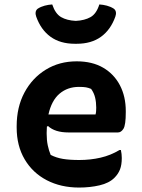

<svg xmlns="http://www.w3.org/2000/svg" viewBox="-20 -829 640 864"><path d="M325 -553Q395 -553 444 -524.5Q493 -496 519.5 -445.5Q546 -395 546 -329V-324Q546 -266 535.5 -249.5Q525 -233 511 -233H288Q227 -233 196 -262L191 -259Q190 -246 190 -232V-227Q190 -198 195 -174.5Q200 -151 208 -132Q233 -119 263 -114Q293 -109 337 -109Q387 -109 432.5 -119.5Q478 -130 518 -154H524Q526 -145 527 -136Q528 -127 528 -118Q528 -87 520 -66.5Q512 -46 495 -29Q471 -5 428 5Q385 15 336 15Q254 15 190.5 -18Q127 -51 91 -112Q55 -173 55 -255V-261Q55 -347 90 -412.5Q125 -478 186 -515.5Q247 -553 325 -553ZM335 -438Q284 -438 248 -407.5Q212 -377 198 -314H410Q412 -321 412.5 -329.5Q413 -338 413 -345Q413 -369 408 -390Q403 -411 390 -429Q378 -434 367 -436Q356 -438 335 -438ZM321 -735Q361 -737 387.5 -752Q414 -767 427 -809Q444 -808 461 -803.5Q478 -799 492 -790Q500 -784 501.5 -774.5Q503 -765 499 -754Q478 -695 434.5 -663.5Q391 -632 325 -632H317Q251 -632 207.5 -663.5Q164 -695 143 -754Q139 -765 140.5 -774.5Q142 -784 150 -790Q164 -799 181 -803.5Q198 -808 215 -809Q229 -767 255 -752Q281 -737 321 -735Z"/></svg>

Font: Recursive Mn Csl St
Style: Bold
Weight: 700
Monospace: yes
Version: Version 1.079;hotconv 1.0.112;makeotfexe 2.5.65598; ttfautoh